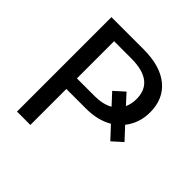

<svg xmlns="http://www.w3.org/2000/svg" viewBox="-173 -803 947 947"><g transform="rotate(45 300.0 -329.5)"><path d="M546.4 -461.4Q546.4 -386.7 502.4 -331.1L560.5 -268.6L508.3 -221.7L449.2 -285.2Q391.1 -251 309.6 -251H172.4V0H79.1V-658.7H303.7Q419.9 -658.7 483.2 -606.7Q546.4 -554.7 546.4 -461.4ZM452.6 -460Q452.6 -584 292.5 -584H172.4V-324.7H296.4Q354 -324.7 392.1 -346.7L338.9 -404.3L391.6 -451.7L439.9 -398.9Q452.6 -426.8 452.6 -460Z"/></g></svg>

Font: Courier New
Style: Regular
Weight: 400
Designer: Steve Matteson
Foundry: Ascender Corporation
Version: Version 2.00.3